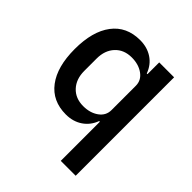

<svg xmlns="http://www.w3.org/2000/svg" viewBox="-200 -662 993 993"><g transform="rotate(45 296.0 -166.0)"><path d="M405 -86H400Q383 -40 344.5 -14Q306 12 254 12Q155 12 101 -59.5Q47 -131 47 -260Q47 -389 101 -460.5Q155 -532 254 -532Q306 -532 344.5 -506.5Q383 -481 400 -434H405V-520H514V200H405ZM287 -82Q337 -82 371 -106.5Q405 -131 405 -171V-349Q405 -389 371 -413.5Q337 -438 287 -438Q230 -438 196 -401.5Q162 -365 162 -305V-215Q162 -155 196 -118.5Q230 -82 287 -82Z"/></g></svg>

Font: IBM Plex Sans Devanagari Medium
Style: Regular
Weight: 500
Designer: Mike Abbink, Paul van der Laan, Pieter van Rosmalen, Erin McLaughlin
Foundry: Bold Monday
Version: Version 1.1